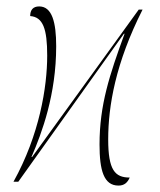

<svg xmlns="http://www.w3.org/2000/svg" viewBox="-20 -566 498 598"><path d="M349 12C367 12 377 3 384 -13C338 -13 317 -36 317 -132C317 -236 340 -370 424 -536H412L80 -77H78C111 -153 155 -272 155 -422C155 -497 142 -546 102 -546C83 -546 74 -535 74 -516C114 -513 127 -476 127 -393C127 -295 103 -146 22 0H37L366 -461H368C321 -332 290 -239 290 -116C290 -36 303 12 349 12Z"/></svg>

Font: Noto Serif Display Condensed Thin
Style: Italic
Weight: 100
Width: 3
Italic angle: -12°
Designer: Monotype Design Team
Foundry: Monotype Imaging Inc.
Version: Version 2.009